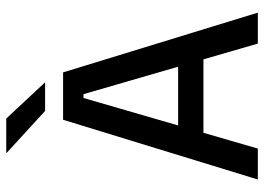

<svg xmlns="http://www.w3.org/2000/svg" viewBox="-138 -728 866 630"><g transform="rotate(-90 295.0 -413.0)"><path d="M21 0 217 -639H372.5L568.5 0H467L301 -572H288.5L122.5 0ZM149 -178.5V-261.5H439.5V-178.5ZM221 -825.5 339 -699V-698H246L108.5 -824V-825.5Z"/></g></svg>

Font: Anek Tamil Medium
Style: Regular
Weight: 500
Designer: Aadarsh Rajan (Tamil), Yesha Goshar (Latin)
Foundry: Ek Type
Version: Version 1.003